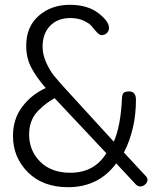

<svg xmlns="http://www.w3.org/2000/svg" viewBox="-20 -768 650 798"><path d="M263 10Q158 10 96 -52Q34 -114 34 -203Q34 -274 73 -325Q112 -376 170 -402Q131 -447 110 -487Q89 -527 89 -578Q89 -657 141 -702.5Q193 -748 270 -748Q343 -748 388 -714Q433 -680 433 -652Q433 -639 424 -630.5Q415 -622 402 -622Q394 -622 383.5 -633Q373 -644 362.5 -657.5Q352 -671 328 -682Q304 -693 273 -693Q219 -693 188 -660.5Q157 -628 157 -574Q157 -541 172 -508Q187 -475 203.5 -454.5Q220 -434 250 -401L453 -179Q482 -245 487 -361Q488 -376 494 -382Q500 -388 517 -388Q545 -388 545 -353Q545 -232 495 -134L587 -35Q593 -28 593 -21Q593 -10 583.5 -1.5Q574 7 563 7Q553 7 544 -2L463 -89Q390 10 263 10ZM272 -50Q372 -50 422 -131L207 -360Q185 -347 171 -336.5Q157 -326 138.5 -307.5Q120 -289 110.5 -264Q101 -239 101 -209Q101 -142 147 -96Q193 -50 272 -50Z"/></svg>

Font: Dosis
Style: Regular
Weight: 400
Designer: Edgar Tolentino, Pablo Impallari, Igino Marini
Foundry: Edgar Tolentino, Pablo Impallari, Igino Marini
Version: Version 1.007